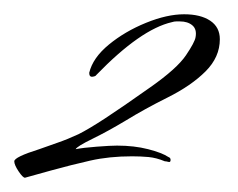

<svg xmlns="http://www.w3.org/2000/svg" viewBox="-20 -533 333 269"><path d="M15 -284Q12 -284 6 -293Q0 -302 0 -307Q0 -313 35 -324Q46 -328 60.5 -333Q75 -338 90 -345Q104 -352 127 -367Q150 -382 191 -411Q228 -437 240.5 -455.5Q253 -474 254 -481Q256 -492 249.5 -497.5Q243 -503 232 -503Q230 -503 227 -503Q224 -503 221 -502Q199 -497 172.5 -478.5Q146 -460 115 -428Q114 -426 109.5 -425.5Q105 -425 105 -431Q110 -452 132.5 -470.5Q155 -489 184.5 -501Q214 -513 238 -513Q261 -513 274.5 -504Q288 -495 288 -478Q288 -453 268 -433Q248 -413 215 -396.5Q182 -380 156 -364Q131 -349 109.5 -338.5Q88 -328 86 -324Q96 -326 115.5 -327.5Q135 -329 144 -329Q168 -329 187.5 -324Q207 -319 216 -313Q219 -312 219 -309Q219 -306 217 -306Q216 -306 214.5 -306.5Q213 -307 211 -307Q199 -312 188 -313Q177 -314 165 -314Q133 -314 106.5 -308Q80 -302 51 -294Z"/></svg>

Font: Corinthia
Style: Bold
Weight: 700
Designer: Robert E. Leuschke
Foundry: Robert E. Leuschke
Version: Version 1.013; ttfautohint (v1.8.3)